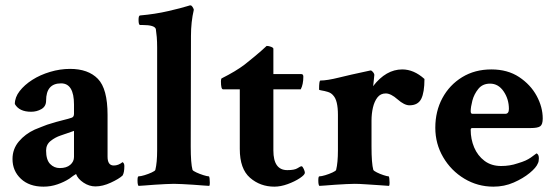

<svg xmlns="http://www.w3.org/2000/svg" viewBox="-20 -699 2102 726"><path d="M144.5 6.8Q90.8 6.8 59.1 -22.9Q27.3 -52.7 27.3 -97.7Q27.3 -135.7 51.3 -164.1Q75.2 -192.4 111.3 -209Q125 -214.8 136.7 -219.2Q148.4 -223.6 158.2 -227.5Q195.3 -239.3 217.8 -244.6Q240.2 -250 251 -253.9Q259.8 -256.8 259.8 -268.6V-303.7Q259.8 -383.8 210.9 -383.8Q154.3 -383.8 154.3 -318.4Q154.3 -296.9 136.7 -286.6Q119.1 -276.4 97.7 -276.4Q52.7 -276.4 36.1 -305.7Q36.1 -331.1 54.2 -354.5Q72.3 -377.9 102.1 -397Q131.8 -416 169.4 -427.2Q207 -438.5 245.1 -438.5Q313.5 -438.5 350.1 -400.9Q386.7 -363.3 386.7 -264.6V-106.4Q386.7 -73.2 410.2 -73.2Q427.7 -73.2 443.4 -85.9Q450.2 -82 450.2 -71.3Q450.2 -45.9 443.4 -35.2Q429.7 -22.5 398.9 -8.3Q368.2 5.9 340.8 5.9Q317.4 5.9 295.9 -8.3Q274.4 -22.5 267.6 -41Q266.6 -41 256.8 -34.2Q247.1 -27.3 242.2 -23.4Q222.7 -10.7 197.3 -2Q171.9 6.8 144.5 6.8ZM206.1 -63.5Q231.4 -63.5 245.6 -75.7Q259.8 -87.9 259.8 -105.5V-204.1L209 -186.5Q188.5 -179.7 171.4 -166Q154.3 -152.3 154.3 -129.9Q154.3 -94.7 169.4 -79.1Q184.6 -63.5 206.1 -63.5Z M503.9 3.9Q500 0 500 -16.6Q500 -32.2 503.9 -32.2Q511.7 -32.2 526.4 -36.6Q541 -41 553.7 -46.9Q566.4 -52.7 567.4 -56.6Q574.2 -84 574.2 -130.9V-518.6Q574.2 -541 572.8 -558.6Q571.3 -576.2 569.3 -588.9Q565.4 -604.5 518.6 -604.5H509.8Q503.9 -604.5 503.9 -624Q503.9 -640.6 509.8 -640.6Q566.4 -645.5 616.7 -657.2Q667 -668.9 688.5 -675.8L698.2 -678.7H700.2Q704.1 -678.7 708 -672.9Q711.9 -667 712.9 -662.1Q702.1 -616.2 702.1 -563.5L701.2 -145.5Q701.2 -81.1 708 -56.6Q710 -52.7 722.7 -46.9Q735.4 -41 749.5 -36.6Q763.7 -32.2 769.5 -32.2Q771.5 -32.2 772.5 -24.4Q773.4 -16.6 773.4 -7.8Q773.4 1 771.5 3.9Q765.6 3.9 749 2.4Q732.4 1 710.4 -0.5Q688.5 -2 668.9 -2.9Q649.4 -3.9 637.7 -3.9Q626 -3.9 606 -2.9Q585.9 -2 564.5 -0.5Q543 1 526.4 2.4Q509.8 3.9 503.9 3.9Z M1017.6 6.8Q963.9 6.8 925.3 -26.9Q886.7 -60.5 886.7 -135.7V-361.3H823.2Q815.4 -361.3 815.4 -391.6Q815.4 -398.4 817.4 -402.3Q844.7 -416 866.7 -429.2Q888.7 -442.4 905.3 -455.1Q948.2 -489.3 967.8 -506.8Q987.3 -524.4 988.3 -525.4Q996.1 -525.4 1004.9 -522Q1013.7 -518.6 1013.7 -514.6V-418.9H1119.1Q1127 -418.9 1127 -409.2Q1127 -379.9 1117.2 -361.3H1013.7V-129.9Q1013.7 -55.7 1066.4 -55.7Q1093.8 -55.7 1105 -63Q1116.2 -70.3 1120.1 -70.3Q1124 -70.3 1128.4 -60.5Q1132.8 -50.8 1132.8 -45.9Q1132.8 -38.1 1113.8 -25.4Q1094.7 -12.7 1067.9 -2.9Q1041 6.8 1017.6 6.8Z M1187.5 3.9Q1183.6 0 1183.6 -16.6Q1183.6 -32.2 1187.5 -32.2Q1195.3 -32.2 1210 -36.6Q1224.6 -41 1237.3 -46.9Q1250 -52.7 1251 -56.6Q1257.8 -84 1257.8 -130.9V-264.6Q1257.8 -319.3 1240.2 -337.9Q1232.4 -347.7 1219.2 -351.6Q1206.1 -355.5 1196.3 -356.9Q1186.5 -358.4 1186.5 -360.4Q1186.5 -394.5 1191.4 -394.5Q1216.8 -394.5 1262.2 -405.8Q1307.6 -417 1358.4 -427.7L1380.9 -432.6Q1385.7 -432.6 1390.6 -426.3Q1395.5 -419.9 1395.5 -416Q1394.5 -410.2 1393.1 -392.6Q1391.6 -375 1390.6 -373Q1439.5 -436.5 1501 -436.5Q1544.9 -436.5 1585 -400.4Q1585 -349.6 1572.8 -325.2Q1560.5 -300.8 1528.3 -300.8Q1508.8 -300.8 1483.4 -323.2Q1458 -345.7 1438.5 -345.7Q1418.9 -345.7 1407.2 -330.6Q1395.5 -315.4 1390.1 -292Q1384.8 -268.6 1384.8 -243.2V-144.5Q1384.8 -81.1 1391.6 -56.6Q1393.6 -52.7 1405.3 -46.9Q1417 -41 1430.7 -36.6Q1444.3 -32.2 1449.2 -32.2Q1451.2 -32.2 1452.1 -24.4Q1453.1 -16.6 1453.1 -7.8Q1453.1 1 1451.2 3.9Q1443.4 2.9 1418 1.5Q1392.6 0 1364.7 -2Q1336.9 -3.9 1321.3 -3.9Q1309.6 -3.9 1289.6 -2.9Q1269.5 -2 1248 -0.5Q1226.6 1 1210 2.4Q1193.4 3.9 1187.5 3.9Z M1845.7 6.8Q1786.1 6.8 1735.8 -23.4Q1685.5 -53.7 1655.8 -104.5Q1626 -155.3 1626 -215.8Q1626 -278.3 1652.8 -328.1Q1679.7 -377.9 1727.5 -407.2Q1775.4 -436.5 1837.9 -436.5Q1899.4 -436.5 1942.9 -407.7Q1986.3 -378.9 2009.3 -336.4Q2032.2 -293.9 2032.2 -251Q2032.2 -228.5 2022.9 -221.7Q2013.7 -214.8 1986.3 -214.8H1765.6Q1759.8 -214.8 1759.8 -208Q1759.8 -172.9 1772.9 -141.6Q1786.1 -110.4 1812 -90.8Q1837.9 -71.3 1875 -71.3Q1908.2 -71.3 1936.5 -81.1Q1956.1 -86.9 1966.8 -91.8Q1977.5 -96.7 1986.8 -103Q1996.1 -109.4 2008.8 -119.1Q2017.6 -115.2 2017.6 -100.6Q2017.6 -87.9 2013.7 -81.1Q2007.8 -65.4 1982.9 -44.9Q1958 -24.4 1922.4 -8.8Q1886.7 6.8 1845.7 6.8ZM1766.6 -268.6H1890.6Q1904.3 -268.6 1904.3 -287.1Q1904.3 -324.2 1884.3 -353.5Q1864.3 -382.8 1833 -382.8Q1804.7 -382.8 1788.6 -362.8Q1772.5 -342.8 1766.1 -318.4Q1759.8 -293.9 1759.8 -278.3Q1759.8 -268.6 1766.6 -268.6Z"/></svg>

Font: Crimson Text Bold
Style: Bold
Weight: 700
Designer: Sebastian Kosch
Foundry: Sebastian Kosch
Version: Version 1.10 July 1, 2025